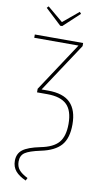

<svg xmlns="http://www.w3.org/2000/svg" viewBox="-112 -912 618 1158"><g transform="rotate(10 197.0 -333.5)"><path d="M189 -759.8H176.8L78.1 -852.1L87.9 -862.8L183.1 -783.2L278.8 -862.8L288.1 -852.1ZM172.9 -361.8Q266.1 -361.8 309.6 -317.6Q353 -273.4 353 -186Q353 -101.1 314.9 -57.9Q276.9 -14.6 192.9 2.9Q123.5 17.6 97.7 35.4Q71.8 53.2 71.8 89.8Q71.8 120.6 88.4 140.6Q105 160.6 142.1 179.2L133.8 195.8Q91.3 177.2 70.1 151.9Q48.8 126.5 48.8 89.8Q48.8 45.9 79.8 21.7Q110.8 -2.4 187 -18.1Q264.2 -33.2 296.6 -71.3Q329.1 -109.4 329.1 -185.1Q329.1 -266.6 291 -303.2Q252.9 -339.8 171.9 -339.8H108.9V-361.8L306.2 -661.1H35.2V-681.2H331.1V-662.1L132.8 -361.8Z"/></g></svg>

Font: Fira Sans Compressed Thin
Style: Regular
Weight: 100
Width: 1
Designer: Carrois Corporate & Edenspiekermann AG
Foundry: Carrois Corporate GbR & Edenspiekermann AG
Version: Version 4.203;PS 004.203;hotconv 1.0.88;makeotf.lib2.5.64775